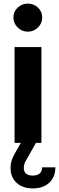

<svg xmlns="http://www.w3.org/2000/svg" viewBox="-20 -800 330 1075"><path d="M55.2 -702.4Q55.2 -669.4 79.1 -646Q103 -622.6 136 -622.6Q168.9 -622.6 192.6 -646Q216.3 -669.4 216.3 -702.4Q216.3 -735.3 192.6 -757.5Q168.9 -779.8 136 -779.8Q103 -779.8 79.1 -757.5Q55.2 -735.3 55.2 -702.4ZM61.5 -536.6V0H211.9V-536.6ZM163.6 254.9Q221.7 254.9 255.9 222.9Q290 190.9 290 136.7H215.8Q215.8 159.2 202.4 171.1Q189 183.1 163.1 183.1Q139.2 183.1 126.2 172.4Q113.3 161.6 113.3 140.6Q113.3 119.1 125 99.6L181.2 0V-0.5H96.7V0L60.5 63.5Q39.1 101.1 39.1 140.1Q39.1 192.4 72.8 223.6Q106.4 254.9 163.6 254.9Z"/></svg>

Font: Estedad-FD-VF Thin
Style: Regular
Weight: 100
Designer: Amin Abedi
Version: Version 5.0